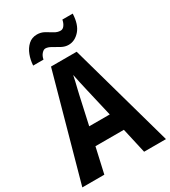

<svg xmlns="http://www.w3.org/2000/svg" viewBox="-220 -1032 1013 1141"><g transform="rotate(-30 287.0 -461.5)"><path d="M424 0 385 -173H190L151 0H0L198 -715H374L574 0ZM314 -483Q306 -517 299.5 -547Q293 -577 287 -606Q284 -589 278.5 -566Q273 -543 267.5 -520.5Q262 -498 259 -484L217 -294H358ZM109 -773Q111 -810 124 -844Q137 -878 161 -900Q185 -922 220 -922Q247 -922 269.5 -909.5Q292 -897 312.5 -884Q333 -871 355 -871Q370 -871 381 -886Q392 -901 396 -923H467Q464 -849 430.5 -811.5Q397 -774 354 -774Q330 -774 306.5 -786.5Q283 -799 261.5 -812Q240 -825 222 -825Q210 -825 197 -810.5Q184 -796 180 -773Z"/></g></svg>

Font: Noto Sans Gurmukhi UI Condensed
Style: Bold
Weight: 700
Width: 3
Designer: Jelle Bosma - Monotype Design Team
Foundry: Monotype Imaging Inc.
Version: Version 2.004; ttfautohint (v1.8.4.7-5d5b)